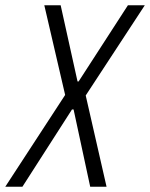

<svg xmlns="http://www.w3.org/2000/svg" viewBox="-55 -708 569 728"><path d="M-35 0 192 -348 113 -688H175L239 -399H243L430 -688H494L270 -346L349 0H287L224 -293H218L30 0Z"/></svg>

Font: Saira Condensed Light
Style: Italic
Weight: 300
Width: 3
Italic angle: -12°
Designer: Hector Gatti with collaboration of the Omnibus-Type team
Foundry: Omnibus-Type
Version: Version 1.101